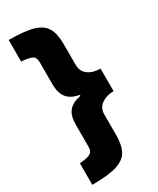

<svg xmlns="http://www.w3.org/2000/svg" viewBox="-224 -790 842 1024"><g transform="rotate(-30 197.0 -278.0)"><path d="M265 -125V-1Q265 63 245.5 99Q226 135 174 151.5Q122 168 22 168V35Q63 33 84.5 23Q106 13 106 -17V-155Q106 -209 129.5 -237Q153 -265 204 -275V-281Q155 -289 130.5 -318Q106 -347 106 -404V-539Q106 -571 84 -580Q62 -589 22 -591V-724Q121 -724 172.5 -708.5Q224 -693 244.5 -657.5Q265 -622 265 -557V-430Q265 -390 294.5 -368.5Q324 -347 370 -347V-208Q326 -208 295.5 -186.5Q265 -165 265 -125Z"/></g></svg>

Font: Noto Sans Display Black Narrow
Style: Regular
Weight: 900
Width: 4
Designer: Monotype Design team
Foundry: Monotype Imaging Inc.
Version: Version 1.000